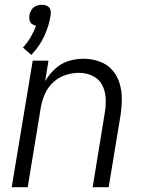

<svg xmlns="http://www.w3.org/2000/svg" viewBox="-20 -784 616 804"><path d="M111 -554Q145 -589 165 -632Q185 -675 192 -720Q194 -732 191 -743Q188 -754 177.5 -759Q167 -764 155 -764Q143 -764 131 -759Q119 -754 112 -743Q105 -732 103 -720Q102 -710 103.5 -700Q105 -690 113 -684Q121 -678 131 -676Q122 -652 108.5 -628.5Q95 -605 76 -585ZM29 0H96L151 -335Q156 -363 168 -390.5Q180 -418 202.5 -439Q225 -460 253.5 -469.5Q282 -479 310 -479Q341 -479 367.5 -466.5Q394 -454 407.5 -428.5Q421 -403 422.5 -373Q424 -343 419 -313L368 0H435L485 -303Q490 -337 490 -371.5Q490 -406 480 -437.5Q470 -469 448.5 -492.5Q427 -516 395 -527Q363 -538 329 -538Q298 -538 267 -528.5Q236 -519 211 -496Q186 -473 169 -444L183 -530H117Z"/></svg>

Font: Iosevka Sparkle Light
Style: Italic
Weight: 300
Italic angle: -9°
Designer: Belleve Invis
Foundry: Belleve Invis
Version: Version 4.5.0; ttfautohint (v1.8.3)